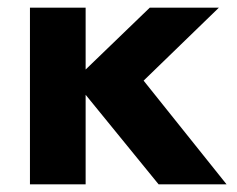

<svg xmlns="http://www.w3.org/2000/svg" viewBox="-20 -480 617 500"><path d="M58 -460V0H203V-460ZM370 -460 173 -270 393 0H570L354 -270L550 -460Z"/></svg>

Font: Glinicke Jost Bold
Style: Bold
Weight: 700
Version: Version 3.710